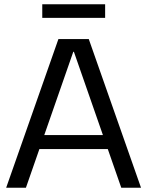

<svg xmlns="http://www.w3.org/2000/svg" viewBox="-20 -884 693 904"><path d="M255 -700H398L644 0H551L328 -640H325L102 0H9ZM147 -248H505V-182H147ZM475 -864V-800H179V-864Z"/></svg>

Font: Pathway Extreme 72pt Medium
Style: Regular
Weight: 500
Designer: Eduardo Rodriguez Tunni
Foundry: Eduardo Rodriguez Tunni
Version: Version 1.001;gftools[0.9.26]